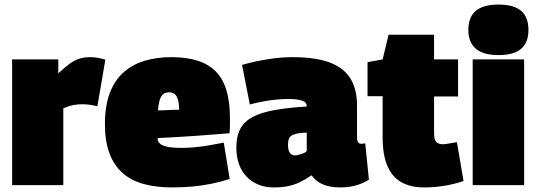

<svg xmlns="http://www.w3.org/2000/svg" viewBox="-20 -810 2346 840"><path d="M235 -550V-489Q263 -515 284 -530.5Q305 -546 326.5 -553Q348 -560 375 -560Q389 -560 405 -557.5Q421 -555 441 -549L406 -345Q387 -350 370.5 -352Q354 -354 339 -354Q321 -354 301.5 -350.5Q282 -347 257 -336V0H33V-550Z M732 10Q663 10 608.5 -5Q554 -20 516.5 -53Q479 -86 459 -139Q439 -192 439 -267Q439 -346 460 -402Q481 -458 520 -493Q559 -528 612.5 -544Q666 -560 730 -560Q863 -560 924.5 -497Q986 -434 986 -294Q986 -282 986 -262.5Q986 -243 984 -227Q956 -225 919.5 -222Q883 -219 841.5 -216Q800 -213 756.5 -210.5Q713 -208 670 -206Q670 -205 670 -203.5Q670 -202 670 -200Q671 -190 680 -181.5Q689 -173 711.5 -168Q734 -163 774 -163Q800 -163 829 -165.5Q858 -168 891 -173.5Q924 -179 959 -186L985 -27Q944 -14 904.5 -6Q865 2 823 6Q781 10 732 10ZM671 -327Q681 -327 692.5 -327.5Q704 -328 716.5 -328.5Q729 -329 741 -329.5Q753 -330 764 -330Q763 -361 757.5 -377Q752 -393 743 -399.5Q734 -406 719 -406Q709 -406 701 -402.5Q693 -399 687 -390.5Q681 -382 677 -366.5Q673 -351 671 -327Z M1014 -164Q1014 -214 1031.5 -246.5Q1049 -279 1086 -298.5Q1123 -318 1181.5 -328.5Q1240 -339 1322 -344V-346Q1322 -363 1300.5 -370Q1279 -377 1241 -377Q1219 -377 1191 -374.5Q1163 -372 1133 -366.5Q1103 -361 1073 -353L1039 -526Q1086 -540 1146 -550Q1206 -560 1258 -560Q1362 -560 1424 -536Q1486 -512 1514 -465Q1542 -418 1542 -349V-212Q1542 -193 1547 -187Q1552 -181 1558 -181Q1563 -181 1568.5 -181.5Q1574 -182 1578 -183L1594 -24Q1571 -9 1539.5 0.5Q1508 10 1469 10Q1423 10 1392 -3.5Q1361 -17 1343 -43Q1317 -25 1292 -13Q1267 -1 1239.5 4.5Q1212 10 1177 10Q1141 10 1111 -2Q1081 -14 1059 -37Q1037 -60 1025.5 -92Q1014 -124 1014 -164ZM1240 -177Q1240 -152 1248.5 -141Q1257 -130 1270 -130Q1276 -130 1286 -132.5Q1296 -135 1306.5 -139Q1317 -143 1322 -149V-230Q1297 -229 1281 -226Q1265 -223 1256 -217Q1247 -211 1243.5 -201.5Q1240 -192 1240 -177Z M1835 10Q1778 10 1737.5 -12Q1697 -34 1675.5 -82.5Q1654 -131 1654 -210V-389H1588V-538L1654 -550L1680 -658H1879V-550H1984V-388H1879V-229Q1879 -199 1888.5 -189Q1898 -179 1917 -179Q1928 -179 1943 -182Q1958 -185 1979 -188L2008 -18Q1963 -3 1920 3.5Q1877 10 1835 10Z M2161 -569Q2094 -569 2061.5 -597Q2029 -625 2029 -679Q2029 -735 2061.5 -762.5Q2094 -790 2161 -790Q2228 -790 2260 -762.5Q2292 -735 2292 -679Q2292 -625 2260.5 -597Q2229 -569 2161 -569ZM2048 0V-550H2273V0Z"/></svg>

Font: Georama ExtraCondensed Thin Black
Style: Regular
Weight: 900
Version: Version 1.001